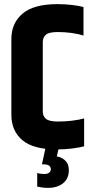

<svg xmlns="http://www.w3.org/2000/svg" viewBox="-20 -718 452 929"><path d="M35 -529Q35 -606 89 -652Q143 -698 258 -698Q295 -698 328.5 -694Q362 -690 384 -684V-546Q359 -554 326.5 -558.5Q294 -563 260 -563Q217 -563 202 -550Q187 -537 187 -514V-178Q187 -156 202.5 -143Q218 -130 260 -130Q295 -130 328.5 -134Q362 -138 387 -145V-10Q365 -4 329.5 0.5Q294 5 256 5Q141 5 88 -40Q35 -85 35 -163ZM201 -6H265L255 39Q265 40 278.5 46.5Q292 53 302.5 67Q313 81 313 106Q313 146 285.5 168.5Q258 191 212 191Q199 191 186.5 189.5Q174 188 160 185V119Q165 121 175 122.5Q185 124 194 124Q209 124 217.5 117.5Q226 111 226 101Q226 79 194 77H183Z"/></svg>

Font: Khand Variable Light
Style: Regular
Weight: 300
Designer: Satya Rajpurohit
Foundry: Indian Type Foundry
Version: Version 3.000